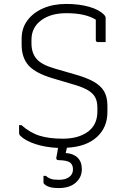

<svg xmlns="http://www.w3.org/2000/svg" viewBox="-20 -736 640 976"><path d="M396 124Q396 165 365 192.5Q334 220 278 220Q239 220 220 210Q201 200 201 192V158H213Q224 168 238 173Q252 178 280 178Q312 178 331.5 164Q351 150 351 125Q351 102 336.5 90.5Q322 79 277 78Q266 78 266 67Q269 53 271 40.5Q273 28 275 16Q210 13 159 -4Q108 -21 83 -46Q77 -52 77 -61V-100H89Q133 -61 181.5 -46Q230 -31 299 -31Q379 -31 427 -66.5Q475 -102 475 -169V-189Q475 -221 463.5 -242Q452 -263 425 -278.5Q398 -294 349 -308L251 -337Q162 -363 126 -402.5Q90 -442 90 -509V-539Q90 -593 119.5 -632.5Q149 -672 200 -694Q251 -716 317 -716Q382 -716 433 -701.5Q484 -687 509 -661Q517 -653 517 -645V-522H478Q467 -522 467 -533V-636Q414 -669 317 -669Q238 -669 189 -632.5Q140 -596 140 -534V-515Q140 -468 165 -437.5Q190 -407 260 -387L357 -359Q418 -342 455 -321.5Q492 -301 509 -272Q526 -243 526 -198V-166Q526 -88 472 -39Q418 10 320 15Q318 23 317 29L314 42Q352 44 374 65Q396 86 396 124Z"/></svg>

Font: Recursive Mn Lnr St Lt
Style: Regular
Weight: 300
Monospace: yes
Version: Version 1.079;hotconv 1.0.112;makeotfexe 2.5.65598; ttfautoh